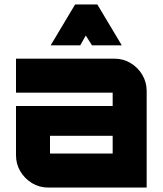

<svg xmlns="http://www.w3.org/2000/svg" viewBox="-20 -844 734 864"><path d="M197 0Q157 0 124 -20Q91 -40 71.5 -73Q52 -106 52 -145V-367H487V-427Q487 -427 487 -427Q487 -427 487 -427H52V-580H495Q535 -580 568 -560Q601 -540 620.5 -507Q640 -474 640 -435V0ZM205 -153H487V-233H205V-153Q205 -153 205 -153Q205 -153 205 -153ZM208 -640 318 -824H418L528 -640H394L366 -684L341 -640Z"/></svg>

Font: Orbitron Black
Style: Regular
Weight: 900
Designer: Matt McInerney
Foundry: The League of Moveable Type
Version: Version 2.001